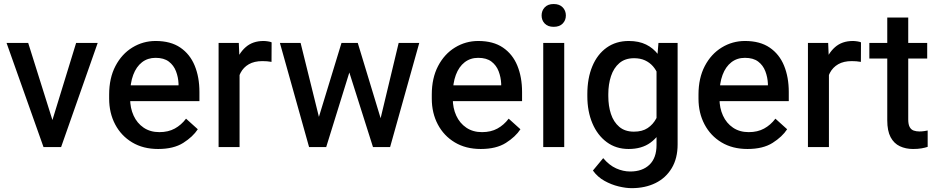

<svg xmlns="http://www.w3.org/2000/svg" viewBox="-20 -746 4756 974"><path d="M366.2 -528.3H475.6L290 0H219.7L231 -88.4ZM261.7 -86.9 270.5 0H200.7L13.2 -528.3H123Z M782.2 9.8Q706.1 9.8 650.4 -23.7Q594.7 -57.1 564.2 -115Q533.7 -172.9 533.7 -245.6V-266.1Q533.7 -350.1 565.7 -411.1Q597.7 -472.2 651.6 -505.1Q705.6 -538.1 769.5 -538.1Q845.7 -538.1 894.8 -504.6Q943.8 -471.2 967.8 -412.8Q991.7 -354.5 991.7 -279.3V-232.9H589.8V-313H885.7V-321.3Q884.3 -354.5 872.8 -384.5Q861.3 -414.6 836.4 -433.6Q811.5 -452.6 769 -452.6Q729.5 -452.6 700.4 -430.2Q671.4 -407.7 655.8 -366Q640.1 -324.2 640.1 -266.1V-245.6Q640.1 -198.2 657.7 -159.7Q675.3 -121.1 708.7 -98.4Q742.2 -75.7 788.6 -75.7Q833.5 -75.7 866.5 -93.8Q899.4 -111.8 923.8 -144L983.4 -90.3Q958.5 -52.2 909.7 -21.2Q860.8 9.8 782.2 9.8Z M1195.3 0H1088.9V-528.3H1191.4L1195.3 -435.1ZM1357.4 -432.1Q1345.7 -434.1 1334.5 -435.1Q1323.2 -436 1311 -436Q1270 -436 1242.4 -420.2Q1214.8 -404.3 1200.2 -376.2Q1185.5 -348.1 1182.6 -310.5L1155.8 -303.2Q1155.8 -368.7 1173.1 -421.9Q1190.4 -475.1 1226.1 -506.6Q1261.7 -538.1 1316.9 -538.1Q1326.7 -538.1 1339.4 -536.1Q1352.1 -534.2 1357.9 -531.2Z M1712.4 -528.3H1781.2L1765.1 -419.9L1634.8 0H1571.8L1584 -107.9ZM1609.9 -104.5 1617.2 0H1547.9L1399.9 -528.3H1504.9ZM2002.4 -528.3H2106.9L1959 0H1890.1L1901.9 -108.9ZM1920.9 -113.3 1935.5 0H1872.1L1738.8 -420.4L1723.1 -528.3H1794.9Z M2418.9 9.8Q2342.8 9.8 2287.1 -23.7Q2231.4 -57.1 2200.9 -115Q2170.4 -172.9 2170.4 -245.6V-266.1Q2170.4 -350.1 2202.4 -411.1Q2234.4 -472.2 2288.3 -505.1Q2342.3 -538.1 2406.2 -538.1Q2482.4 -538.1 2531.5 -504.6Q2580.6 -471.2 2604.5 -412.8Q2628.4 -354.5 2628.4 -279.3V-232.9H2226.6V-313H2522.5V-321.3Q2521 -354.5 2509.5 -384.5Q2498 -414.6 2473.1 -433.6Q2448.2 -452.6 2405.8 -452.6Q2366.2 -452.6 2337.2 -430.2Q2308.1 -407.7 2292.5 -366Q2276.9 -324.2 2276.9 -266.1V-245.6Q2276.9 -198.2 2294.4 -159.7Q2312 -121.1 2345.5 -98.4Q2378.9 -75.7 2425.3 -75.7Q2470.2 -75.7 2503.2 -93.8Q2536.1 -111.8 2560.5 -144L2620.1 -90.3Q2595.2 -52.2 2546.4 -21.2Q2497.6 9.8 2418.9 9.8Z M2788.6 -725.6Q2818.4 -725.6 2834.5 -708.7Q2850.6 -691.9 2850.6 -667.5Q2850.6 -643.1 2834.5 -626.5Q2818.4 -609.9 2788.6 -609.9Q2759.3 -609.9 2743.4 -626.5Q2727.5 -643.1 2727.5 -667.5Q2727.5 -691.9 2743.4 -708.7Q2759.3 -725.6 2788.6 -725.6ZM2842.3 0H2735.8V-528.3H2842.3Z M3184.1 208.5Q3155.3 208.5 3118.4 199.7Q3081.5 190.9 3046.4 171.4Q3011.2 151.9 2987.8 119.1L3040 56.2Q3070.3 92.3 3105.7 108.2Q3141.1 124 3177.2 124Q3238.8 124 3274.7 89.6Q3310.5 55.2 3310.5 -10.3V-410.2L3320.3 -528.3H3417.5V-13.2Q3417.5 57.1 3387.7 106.9Q3357.9 156.7 3305.4 182.6Q3252.9 208.5 3184.1 208.5ZM3168.9 9.8Q3105 9.8 3057.9 -25.1Q3010.7 -60.1 2985.1 -120.6Q2959.5 -181.2 2959.5 -258.3V-268.6Q2959.5 -349.1 2984.9 -409.9Q3010.3 -470.7 3057.6 -504.4Q3105 -538.1 3169.9 -538.1Q3220.7 -538.1 3257.6 -520Q3294.4 -502 3319.6 -468.3Q3344.7 -434.6 3359.4 -387.5Q3374 -340.3 3380.4 -282.2V-243.2Q3372.6 -167.5 3347.9 -110.6Q3323.2 -53.7 3279.3 -22Q3235.4 9.8 3168.9 9.8ZM3195.8 -78.1Q3238.3 -78.1 3265.6 -96.4Q3293 -114.7 3309.1 -145Q3325.2 -175.3 3332.5 -212.4V-312.5Q3328.1 -340.8 3318.6 -365.7Q3309.1 -390.6 3292.5 -409.7Q3275.9 -428.7 3252.2 -439.7Q3228.5 -450.7 3196.8 -450.7Q3150.9 -450.7 3122.1 -426Q3093.3 -401.4 3079.6 -359.9Q3065.9 -318.4 3065.9 -268.6V-258.3Q3065.9 -208.5 3079.3 -167.7Q3092.8 -127 3121.6 -102.5Q3150.4 -78.1 3195.8 -78.1Z M3772 9.8Q3695.8 9.8 3640.1 -23.7Q3584.5 -57.1 3554 -115Q3523.4 -172.9 3523.4 -245.6V-266.1Q3523.4 -350.1 3555.4 -411.1Q3587.4 -472.2 3641.4 -505.1Q3695.3 -538.1 3759.3 -538.1Q3835.4 -538.1 3884.5 -504.6Q3933.6 -471.2 3957.5 -412.8Q3981.4 -354.5 3981.4 -279.3V-232.9H3579.6V-313H3875.5V-321.3Q3874 -354.5 3862.5 -384.5Q3851.1 -414.6 3826.2 -433.6Q3801.3 -452.6 3758.8 -452.6Q3719.2 -452.6 3690.2 -430.2Q3661.1 -407.7 3645.5 -366Q3629.9 -324.2 3629.9 -266.1V-245.6Q3629.9 -198.2 3647.5 -159.7Q3665 -121.1 3698.5 -98.4Q3731.9 -75.7 3778.3 -75.7Q3823.2 -75.7 3856.2 -93.8Q3889.2 -111.8 3913.6 -144L3973.1 -90.3Q3948.2 -52.2 3899.4 -21.2Q3850.6 9.8 3772 9.8Z M4185.1 0H4078.6V-528.3H4181.2L4185.1 -435.1ZM4347.2 -432.1Q4335.4 -434.1 4324.2 -435.1Q4313 -436 4300.8 -436Q4259.8 -436 4232.2 -420.2Q4204.6 -404.3 4189.9 -376.2Q4175.3 -348.1 4172.4 -310.5L4145.5 -303.2Q4145.5 -368.7 4162.8 -421.9Q4180.2 -475.1 4215.8 -506.6Q4251.5 -538.1 4306.6 -538.1Q4316.4 -538.1 4329.1 -536.1Q4341.8 -534.2 4347.7 -531.2Z M4683.6 -449.2H4390.1V-528.3H4683.6ZM4587.4 -657.2V-140.1Q4587.4 -114.3 4595 -101.1Q4602.5 -87.9 4615.5 -83.5Q4628.4 -79.1 4644 -79.1Q4655.8 -79.1 4667.7 -80.8Q4679.7 -82.5 4686 -84V-1Q4672.9 3.4 4654.8 6.6Q4636.7 9.8 4611.8 9.8Q4574.7 9.8 4544.9 -4.2Q4515.1 -18.1 4498 -50Q4481 -82 4481 -135.7V-657.2Z"/></svg>

Font: Heebo Medium
Style: Regular
Weight: 500
Designer: Oded Ezer
Foundry: Ezer Type House
Version: Version 3.100